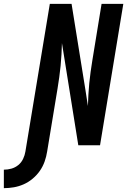

<svg xmlns="http://www.w3.org/2000/svg" viewBox="-135 -755 661 998"><path d="M-115 223V127Q-95 127 -75.5 121.5Q-56 116 -40 103Q-24 90 -15 71Q-6 52 -3 33L124 -735H237L309 -288L322 -204Q323 -234 324.5 -263.5Q326 -293 329 -322.5Q332 -352 336 -381.5Q340 -411 345 -441L393 -735H506L385 0H272L187 -531Q186 -501 184.5 -471.5Q183 -442 180 -412.5Q177 -383 173 -353.5Q169 -324 164 -294L110 33Q106 59 97 84.5Q88 110 72.5 132.5Q57 155 35 173.5Q13 192 -12 203Q-37 214 -63 218.5Q-89 223 -115 223Z"/></svg>

Font: Iosevka Term Curly
Style: Bold Italic
Weight: 700
Italic angle: -9°
Designer: Belleve Invis
Foundry: Belleve Invis
Version: Version 32.3.0